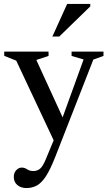

<svg xmlns="http://www.w3.org/2000/svg" viewBox="-20 -690 552 975"><path d="M114 265Q86.5 265 68.2 249.8Q50 234.5 50 208Q50 187.5 62.5 174.2Q75 161 90 161Q105 161 117.8 169.8Q130.5 178.5 150 178.5Q168.5 178.5 182.8 167.2Q197 156 212 120L252.5 22.5L62.5 -382L1.5 -406.5V-428H226.5V-406L164.5 -385.5L298 -94L404.5 -388L343.5 -406V-428H505.5V-406L454 -387.5L260.5 107Q236 169.5 214 203.8Q192 238 168 251.5Q144 265 114 265ZM246 -504.5 321 -670H438.5V-657.5L281 -504.5Z"/></svg>

Font: Newsreader Text Medium
Style: Regular
Weight: 500
Designer: Hugues Gentile
Foundry: Production Type
Version: Version 1.002